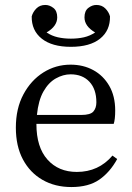

<svg xmlns="http://www.w3.org/2000/svg" viewBox="-20 -742 534 775"><path d="M265 -442Q235 -442 205.5 -425.5Q176 -409 155.5 -373Q135 -337 129 -278H308Q345 -278 357 -292Q369 -306 369 -329Q369 -382 341 -412Q313 -442 265 -442ZM268 13Q202 13 151.5 -16Q101 -45 72.5 -98.5Q44 -152 44 -227Q44 -304 74.5 -361Q105 -418 155 -449.5Q205 -481 265 -481Q316 -481 356.5 -459Q397 -437 421 -395.5Q445 -354 445 -296Q445 -260 439 -242H127V-241Q127 -148 171.5 -98Q216 -48 290 -48Q378 -48 434 -114L453 -100Q424 -47 381 -17Q338 13 268 13ZM266 -553Q190 -553 148.5 -586Q107 -619 108 -676Q113 -694 127 -708Q141 -722 163 -722Q180 -722 195.5 -710Q211 -698 211 -672Q211 -636 168 -611Q189 -597 213.5 -591.5Q238 -586 266 -586Q295 -586 319 -591.5Q343 -597 364 -611Q321 -636 321 -672Q321 -698 336.5 -710Q352 -722 369 -722Q391 -722 405 -708Q419 -694 424 -676Q425 -619 384 -586Q343 -553 266 -553Z"/></svg>

Font: Source Serif 4 Subhead
Style: Regular
Weight: 400
Designer: Frank Grießhammer
Foundry: Adobe Systems Incorporated
Version: Version 4.004;hotconv 1.0.117;makeotfexe 2.5.65602